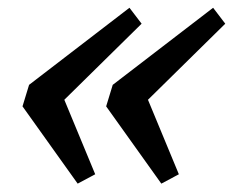

<svg xmlns="http://www.w3.org/2000/svg" viewBox="-20 -486 586 482"><path d="M130.5 -262 219 -48.5 175 -25 36.5 -219 53 -273 305 -466.5 335.5 -426.5 114.5 -209ZM340.5 -262 429 -48.5 385 -25 246.5 -219 263 -273 515 -466.5 545.5 -426.5 324.5 -209Z"/></svg>

Font: Newsreader 10pt
Style: Italic
Weight: 400
Italic angle: -17°
Version: Version 1.003